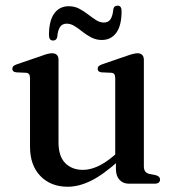

<svg xmlns="http://www.w3.org/2000/svg" viewBox="-20 -664 634 694"><path d="M399 -53V-89L396.5 -92V-381Q396.5 -391 393 -395.8Q389.5 -400.5 381.5 -401L347 -402.5Q339.5 -403.5 336.2 -406.8Q333 -410 333 -415Q333 -421 336.8 -424.8Q340.5 -428.5 350.5 -432L438 -462Q452 -467 461 -469.2Q470 -471.5 477 -471.5Q488.5 -471.5 494.2 -465.2Q500 -459 500 -448V-63.5Q500 -51 504.8 -44.5Q509.5 -38 519 -35.5L542.5 -31Q551 -28.5 554.8 -24.8Q558.5 -21 558.5 -15Q558.5 -8 553.5 -4Q548.5 0 538 0H446Q425 0 412 -14Q399 -28 399 -53ZM88.5 -134V-381Q88.5 -391 85 -395.8Q81.5 -400.5 73.5 -401L39 -402.5Q31 -403.5 27.8 -406.8Q24.5 -410 24.5 -415Q24.5 -421 28.2 -424.8Q32 -428.5 42 -432L130 -462Q144.5 -467.5 153.2 -469.5Q162 -471.5 168 -471.5Q180 -471.5 185.8 -465.2Q191.5 -459 191.5 -448V-149.5Q191.5 -99 215.8 -74.5Q240 -50 280 -50Q305 -50 333 -62.5Q361 -75 393 -102.5L414 -120.5L431.5 -102.5L410.5 -84Q352 -31.5 308.2 -10.2Q264.5 11 225 11Q163.5 11 126 -27.8Q88.5 -66.5 88.5 -134ZM348 -519.5Q327.5 -519.5 310.2 -528.5Q293 -537.5 278.2 -549.2Q263.5 -561 249.5 -569.8Q235.5 -578.5 221 -578.5Q205.5 -578.5 197.2 -566.8Q189 -555 187 -531Q184.5 -517.5 172 -517.5Q157 -517.5 157 -537Q157 -589 176 -615.2Q195 -641.5 228.5 -641.5Q249.5 -641.5 266.5 -632.5Q283.5 -623.5 298.2 -612Q313 -600.5 327 -591.5Q341 -582.5 355.5 -582.5Q371.5 -582.5 379.5 -594.5Q387.5 -606.5 389.5 -630.5Q392 -643.5 405 -643.5Q419.5 -643.5 419.5 -624Q419.5 -572 400.5 -545.8Q381.5 -519.5 348 -519.5Z"/></svg>

Font: Fraunces 36pt
Style: Regular
Weight: 400
Version: Version 1.000;[b76b70a41]